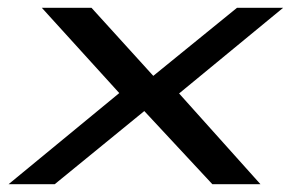

<svg xmlns="http://www.w3.org/2000/svg" viewBox="-20 -471 744 491"><path d="M2 0H120L349 -187L523 0H646L438 -232L704 -451H586L372 -277L214 -451H87L285 -233Z"/></svg>

Font: Charger Pro
Style: ExBdExtObl
Weight: 400
Designer: Jasper
Foundry: Cannot Into Space Fonts
Version: Version 1.09